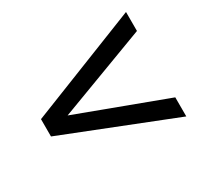

<svg xmlns="http://www.w3.org/2000/svg" viewBox="-109 -703 820 779"><g transform="rotate(-30 301.0 -313.5)"><path d="M43 -272.9V-354L559.1 -558.1V-469.2L144 -313L559.1 -158.2V-68.8Z"/></g></svg>

Font: Hack
Style: Italic
Weight: 400
Italic angle: -11°
Monospace: yes
Designer: Christopher Simpkins
Foundry: Christopher Simpkins
Version: Version 2.019; ttfautohint (v1.4.1) -l 4 -r 80 -G 350 -x 0 -